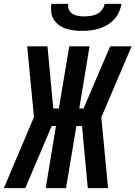

<svg xmlns="http://www.w3.org/2000/svg" viewBox="-46 -975 702 995"><path d="M-26 0 130 -368 95 -735H200L230 -413H259L313 -735H418L365 -413H387L525 -735H636L479 -367L514 0H409L379 -322H350L296 0H191L244 -322H222L85 0ZM379 -815Q357 -815 336 -817.5Q315 -820 295.5 -826.5Q276 -833 259.5 -845Q243 -857 232.5 -874Q222 -891 219.5 -912Q217 -933 220 -955H308Q305 -939 311.5 -924.5Q318 -910 331 -902.5Q344 -895 359.5 -892.5Q375 -890 391 -890Q408 -890 424.5 -892.5Q441 -895 456.5 -902.5Q472 -910 483 -924.5Q494 -939 496 -955H584Q580 -933 570.5 -912Q561 -891 545 -874Q529 -857 508.5 -845Q488 -833 466.5 -826.5Q445 -820 423 -817.5Q401 -815 379 -815Z"/></svg>

Font: Iosevka SS04 SmBd Ex Obl
Style: Regular
Weight: 600
Width: 7
Italic angle: -9°
Monospace: yes
Designer: Belleve Invis
Foundry: Belleve Invis
Version: Version 19.0.0; ttfautohint (v1.8.4)